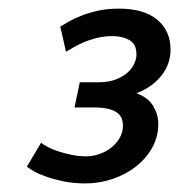

<svg xmlns="http://www.w3.org/2000/svg" viewBox="-20 -743 414 443"><path d="M176.8 -319.8Q149.4 -319.8 127 -324.5Q104.5 -329.1 87.2 -335.2Q69.8 -341.3 58.3 -347.9Q46.9 -354.5 42 -358.4L74.7 -413.6Q79.6 -409.7 89.4 -404.3Q99.1 -398.9 113 -394.3Q127 -389.6 143.8 -386Q160.6 -382.3 179.2 -382.3Q193.8 -382.3 209 -387.5Q224.1 -392.6 236.1 -401.9Q248 -411.1 255.9 -424.3Q263.7 -437.5 263.7 -453.6Q263.7 -461.4 261 -469Q258.3 -476.6 251 -482.4Q243.7 -488.3 230.2 -491.7Q216.8 -495.1 194.8 -495.1H151.9L164.1 -553.2H207Q231 -553.2 247.6 -559.8Q264.2 -566.4 274.7 -575.9Q285.2 -585.4 290 -596.7Q294.9 -607.9 294.9 -617.7Q294.9 -625.5 292.7 -633.1Q290.5 -640.6 283.9 -646.5Q277.3 -652.3 265.9 -656Q254.4 -659.7 236.3 -659.7Q217.8 -659.2 201.7 -655Q185.5 -650.9 172.4 -645Q159.2 -639.2 148.9 -633.3Q138.7 -627.4 132.3 -623.5L119.1 -681.6Q125.5 -685.5 137.7 -692.6Q149.9 -699.7 167 -706.5Q184.1 -713.4 206.1 -718.3Q228 -723.1 254.4 -723.1Q312 -723.1 342.8 -697.5Q373.5 -671.9 373.5 -628.4Q373.5 -595.2 352.5 -568.6Q331.5 -542 294.9 -527.8Q321.8 -518.1 333.5 -498.3Q345.2 -478.5 345.2 -457.5Q345.2 -427.2 331.1 -402.1Q316.9 -377 293.5 -358.6Q270 -340.3 239.7 -330.1Q209.5 -319.8 176.8 -319.8Z"/></svg>

Font: Ufes Sans
Style: Italic
Weight: 400
Designer: Ricardo Esteves & Filipe Motta
Foundry: ProDesignUfes - Ricardo Esteves, Filipe Motta
Version: Version 2.0